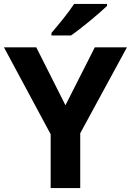

<svg xmlns="http://www.w3.org/2000/svg" viewBox="-20 -954 664 974"><path d="M523 -924V-934H356C327 -889 273 -824 241 -787V-774H340C391 -809 485 -887 523 -924ZM312 -420 164 -714H0L237 -273V0H387V-278L624 -714H461Z"/></svg>

Font: Noto Sans Gunjala Gondi
Style: Bold
Weight: 700
Designer: Ek Type
Foundry: Ek Type
Version: Version 1.004